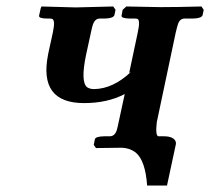

<svg xmlns="http://www.w3.org/2000/svg" viewBox="-20 -454 646 590"><path d="M461.9 -79.1Q457 -38.1 466.3 -35.2H483.4Q513.7 -35.2 520 -18.6Q521 -14.2 520.5 -11.2L493.2 116.2H432.1Q426.8 40 397.5 15.1Q377.9 0 351.1 0L274.9 1L268.1 -8.8L271.5 -25.9Q273.4 -34.7 300.3 -35.2H317.4Q332 -35.2 338.4 -52.7Q341.3 -62 344.7 -79.1L363.3 -165Q310.1 -137.2 238.3 -137.2Q97.7 -137.2 127.9 -287.1Q128.4 -289.1 128.4 -290L142.6 -355Q150.4 -392.6 140.1 -396Q136.2 -397 132.3 -397H125.5Q98.6 -397 100.1 -405.8L105 -428.2L107.4 -434.1L212.4 -431.2Q229 -431.6 268.6 -432.6Q311 -433.6 328.1 -434.1L335 -423.8L331.5 -407.2Q327.6 -397.5 301.3 -397H286.6Q271.5 -397 265.1 -377.4Q262.7 -370.1 260.7 -359.9L244.6 -286.1Q227.1 -202.6 247.6 -186Q256.3 -180.2 269 -180.2Q327.6 -181.2 382.3 -232.9L377 -230L403.3 -354Q411.6 -392.1 402.3 -396Q398.4 -397 394.5 -397H378.4Q352.5 -397.5 353.5 -405.8L356.9 -423.8L368.2 -434.1L473.6 -432.1Q524.9 -432.1 599.1 -434.1L606 -423.8L602.5 -407.2Q598.6 -397.5 573.2 -397H547.4Q532.7 -397 526.9 -379.9Q523.9 -370.6 520 -354Z"/></svg>

Font: Linux Libertine Slanted O
Style: Bold Slanted
Weight: 700
Designer: Philipp H. Poll
Foundry: Philipp H. Poll
Version: Version 5.0.0